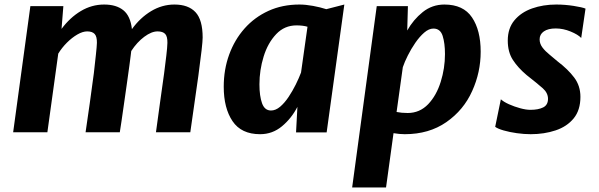

<svg xmlns="http://www.w3.org/2000/svg" viewBox="-20 -584 2641 847"><path d="M38 -0.5 114 -557H259.5L251.5 -456.5Q288.5 -506.5 336.5 -535.2Q384.5 -564 439.5 -564Q493 -564 524.2 -538.8Q555.5 -513.5 562 -455.5Q598 -505.5 646.5 -534.8Q695 -564 749.5 -564Q811 -564 842.5 -530.2Q874 -496.5 874 -418.5Q874 -389 855 -249.5Q846.5 -190.5 838 -130.2Q829.5 -70 819.5 -0.5H668Q677.5 -70.5 686 -131.8Q694.5 -193 704 -260.5Q709.5 -304.5 713.8 -339.5Q718 -374.5 718.5 -395Q719 -423.5 708.5 -434.5Q698 -445.5 675 -445.5Q648.5 -445.5 616.5 -421.8Q584.5 -398 559 -359Q558 -350 555.8 -333Q553.5 -316 550.5 -292.5Q545.5 -257 539.5 -213.5Q533.5 -170 527.2 -127.2Q521 -84.5 516.2 -50.8Q511.5 -17 508.5 -0.5H357.5Q366 -57 376 -128.5Q386 -200 394 -261Q399.5 -309.5 403.2 -344Q407 -378.5 407.5 -395Q408 -423 397.5 -434.2Q387 -445.5 364.5 -445.5Q345 -445.5 321.2 -431.8Q297.5 -418 275.2 -395.8Q253 -373.5 237 -347.5L189 -0.5Z M1127.5 8Q1044.5 8 1005.8 -49.5Q967 -107 967 -201.5Q967 -277.5 991 -343.2Q1015 -409 1059 -458.5Q1103 -508 1164.2 -536Q1225.5 -564 1301 -564Q1328.5 -564 1361 -558Q1393.5 -552 1419.5 -543.5L1499 -564L1421 0H1286L1292 -112.5Q1266 -62 1224 -27Q1182 8 1127.5 8ZM1175.5 -96.5Q1196 -96.5 1215.8 -113.2Q1235.5 -130 1253 -156.2Q1270.5 -182.5 1284.8 -211.2Q1299 -240 1308 -264L1336.5 -466Q1316.5 -472 1288 -472Q1235 -472 1198.5 -433.5Q1161.5 -394.5 1143 -334.5Q1124.5 -274.5 1124.5 -212Q1124.5 -160.5 1136 -128.5Q1147.5 -96.5 1175.5 -96.5Z M1533.5 243 1642 -557H1779.5L1776.5 -449.5Q1803.5 -497.5 1845 -530.8Q1886.5 -564 1940.5 -564Q2024 -564 2062.2 -507.2Q2100.5 -450.5 2100.5 -356Q2100.5 -265 2063 -182.5Q2025.5 -98.5 1949 -45.2Q1872.5 8 1765.5 8Q1743 8 1716 3.5L1683 243ZM1778.5 -85.5Q1831.5 -85.5 1869 -124.5Q1905.5 -163 1924.2 -223Q1943 -283 1943 -345.5Q1943 -393 1932.8 -425.5Q1922.5 -458 1892 -458Q1872 -458 1851.5 -440.2Q1831 -422.5 1812.2 -395.2Q1793.5 -368 1779 -339Q1764.5 -310 1757 -287.5L1729.5 -90Q1751.5 -85.5 1778.5 -85.5Z M2321 8Q2292 8 2260 3.5Q2228 -1 2202 -8.5Q2176 -16 2164.5 -24.5L2189.5 -146Q2202 -134.5 2225.5 -124Q2249 -113.5 2274.8 -106.5Q2300.5 -99.5 2319.5 -99.5Q2355 -99.5 2376.2 -110.2Q2397.5 -121 2397.5 -148Q2397.5 -174 2374.5 -194.5Q2351.5 -215 2303 -253Q2265 -285 2242.5 -319.8Q2220 -354.5 2220 -405Q2220 -459 2249.2 -494.2Q2278.5 -529.5 2327.2 -546.8Q2376 -564 2434 -564Q2472 -564 2510.5 -558Q2549 -552 2563 -546L2544 -416.5Q2530 -431.5 2497.2 -445Q2464.5 -458.5 2431.5 -458.5Q2398 -458.5 2379.2 -445.5Q2360.5 -432.5 2360.5 -410.5Q2360.5 -391 2373.2 -374.2Q2386 -357.5 2404.5 -342.8Q2423 -328 2440 -313Q2485.5 -278.5 2513 -242Q2540.5 -205.5 2540.5 -157Q2540.5 -98 2510.8 -61.8Q2481 -25.5 2431 -8.8Q2381 8 2321 8Z"/></svg>

Font: Merriweather Sans Italic
Style: Bold
Weight: 700
Italic angle: -7.5°
Designer: Eben Sorkin
Foundry: Eben Sorkin
Version: Version 1.008; ttfautohint (v1.7.19-72a1) -l 8 -r 50 -G 200 